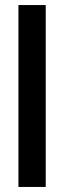

<svg xmlns="http://www.w3.org/2000/svg" viewBox="-20 -740 254 760"><path d="M53 0V-720H161V0Z"/></svg>

Font: Orbitron Medium
Style: Regular
Weight: 500
Designer: Matt McInerney
Foundry: The League of Moveable Type
Version: Version 2.001